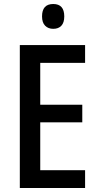

<svg xmlns="http://www.w3.org/2000/svg" viewBox="-20 -990 495 959"><path d="M405 -51H79V-765H405V-676H181V-467H391V-379H181V-140H405ZM246 -970Q301 -970 301 -908Q301 -877 286.5 -861.5Q272 -846 246 -846Q221 -846 205.5 -861.5Q190 -877 190 -908Q190 -970 246 -970Z"/></svg>

Font: Noto Sans Tamil UI Condensed Medium
Style: Regular
Weight: 500
Width: 3
Designer: Jelle Bosma - Monotype Design Team
Foundry: Monotype Imaging Inc.
Version: Version 2.004; ttfautohint (v1.8.4.7-5d5b)